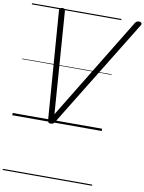

<svg xmlns="http://www.w3.org/2000/svg" viewBox="-145 -1100 1268 1685"><g transform="rotate(10 489.0 -257.5)"><path d="M344 14Q331 14 325 8.5Q319 3 317 -13L244 -975Q242 -989 248.5 -995.5Q255 -1002 270 -1003Q285 -1003 290 -998.5Q295 -994 296 -981L363 -73L917 -981Q926 -994 933 -998.5Q940 -1003 955 -1003Q971 -1002 976 -992.5Q981 -983 972 -970L381 -8Q374 4 366 9Q358 14 344 14ZM0 478H797V488H0ZM0 -20H797V0H0ZM0 -505H797V-500H0ZM0 -998H797V-988H0Z"/></g></svg>

Font: Playwrite AU SA Guides
Style: Regular
Weight: 400
Designer: Veronika Burian, José Scaglione
Foundry: TypeTogether
Version: Version 1.003